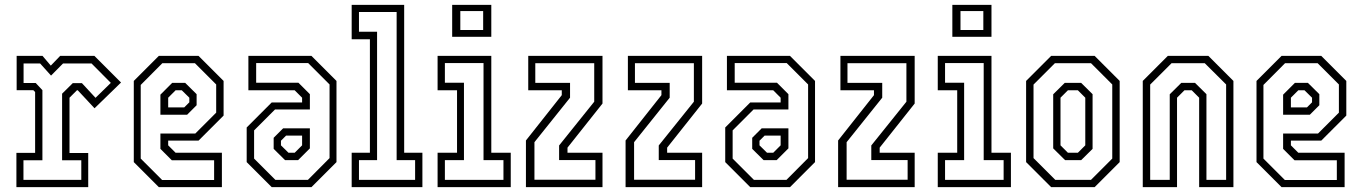

<svg xmlns="http://www.w3.org/2000/svg" viewBox="-20 -770 5607 790"><path d="M47.5 0V-141H124.5V-391.5L117 -399H48.5V-540H155L189 -500L227.5 -540H368.5L478 -430.5L369 -324.5L300 -398.5H296.5L266 -368V-140.5H343V0ZM76.5 -30H314.5V-110.5H235.5V-384.5L279.5 -428H317L373 -367.5L436 -429L356.5 -509H239.5L190 -459L145 -509H77V-428.5H127L154.5 -399V-110.5H76.5Z M797 -540 900 -437V-294.5L797 -191.5H672V-172L702.5 -141.5H893V0H633.5L530.5 -103V-437L633.5 -540ZM782 -510H648L559 -420.5V-117.5L647 -29.5H861V-110.5H687L640 -157.5V-220.5H783.5L869.5 -306.5V-422.5ZM742 -429 789 -382.5V-337L750 -298H640V-380.5L688.5 -429ZM728 -398.5H702.5L672 -368V-328H738L759 -349V-368Z M1098 0 995 -103V-245.5L1098 -348.5H1223V-368L1192.5 -398.5H1002V-540H1261.5L1364.5 -437V-103L1261.5 0ZM1113 -30H1247L1336 -119.5V-422.5L1248 -510.5H1034V-429.5H1208L1255 -382.5V-319.5H1111.5L1025.5 -233.5V-117.5ZM1153 -111 1106 -157.5V-203L1145 -242H1255V-159.5L1206.5 -111ZM1167 -141.5H1192.5L1223 -172V-212H1157L1136 -191V-172Z M1427 0V-141.5H1502V-608.5H1427V-750H1643V-141.5H1718V0ZM1457 -30H1688V-111H1612V-720.5H1457V-639.5H1531.5V-111H1457Z M1840.5 -618.5V-750H2001.5V-618.5ZM1874 -646.5H1968V-724.5H1874ZM1780.5 0V-141.5H1860.5V-398.5H1780.5V-540H2001.5V-141.5H2081.5V0ZM1810.5 -30H2051.5V-111H1969.5V-510.5H1810.5V-429.5H1889V-111H1810.5Z M2144 0V-192L2291.5 -378.5V-398.5H2153.5V-540H2459V-344L2315 -162.5V-141.5H2459V0ZM2179 -30.5H2430V-111.5H2280.5V-171.5L2425 -351.5V-510H2182.5V-429H2325.5V-368L2179 -185Z M2554 0V-192L2701.5 -378.5V-398.5H2563.5V-540H2869V-344L2725 -162.5V-141.5H2869V0ZM2589 -30.5H2840V-111.5H2690.5V-171.5L2835 -351.5V-510H2592.5V-429H2735.5V-368L2589 -185Z M3067 0 2964 -103V-245.5L3067 -348.5H3192V-368L3161.5 -398.5H2971V-540H3230.5L3333.5 -437V-103L3230.5 0ZM3082 -30H3216L3305 -119.5V-422.5L3217 -510.5H3003V-429.5H3177L3224 -382.5V-319.5H3080.5L2994.5 -233.5V-117.5ZM3122 -111 3075 -157.5V-203L3114 -242H3224V-159.5L3175.5 -111ZM3136 -141.5H3161.5L3192 -172V-212H3126L3105 -191V-172Z M3428.5 0V-192L3576 -378.5V-398.5H3438V-540H3743.5V-344L3599.5 -162.5V-141.5H3743.5V0ZM3463.5 -30.5H3714.5V-111.5H3565V-171.5L3709.5 -351.5V-510H3467V-429H3610V-368L3463.5 -185Z M3898.5 -618.5V-750H4059.5V-618.5ZM3932 -646.5H4026V-724.5H3932ZM3838.5 0V-141.5H3918.5V-398.5H3838.5V-540H4059.5V-141.5H4139.5V0ZM3868.5 -30H4109.5V-111H4027.5V-510.5H3868.5V-429.5H3947V-111H3868.5Z M4305 0 4202 -103V-437L4305 -540H4484L4587 -437V-103L4484 0ZM4322 -30H4469L4556.5 -117.5V-422.5L4469 -510H4320.5L4232.5 -422V-119.5ZM4362.5 -111 4313.5 -159.5V-382L4361 -429H4428.5L4475.5 -382.5V-157.5L4428.5 -111ZM4374 -141.5H4415L4445.5 -172V-368L4415 -398.5H4374L4343.5 -368V-172Z M4682 0V-437L4785 -540H4952L5055 -437V0H4914V-368L4883.5 -398.5H4853.5L4823 -368V0ZM4712.5 -30H4793V-382L4840.5 -429H4897L4944 -382.5V-30H5025V-422.5L4937 -510H4800.5L4712.5 -422Z M5416.5 -540 5519.5 -437V-294.5L5416.5 -191.5H5291.5V-172L5322 -141.5H5512.5V0H5253L5150 -103V-437L5253 -540ZM5401.5 -510H5267.5L5178.5 -420.5V-117.5L5266.5 -29.5H5480.5V-110.5H5306.5L5259.5 -157.5V-220.5H5403L5489 -306.5V-422.5ZM5361.5 -429 5408.5 -382.5V-337L5369.5 -298H5259.5V-380.5L5308 -429ZM5347.5 -398.5H5322L5291.5 -368V-328H5357.5L5378.5 -349V-368Z"/></svg>

Font: Tourney Condensed Light
Style: Regular
Weight: 300
Width: 3
Designer: Tyler Finck
Foundry: Etcetera Type Co
Version: Version 1.010; ttfautohint (v1.8.3)